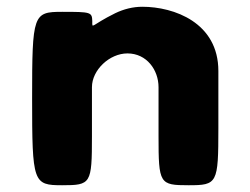

<svg xmlns="http://www.w3.org/2000/svg" viewBox="-20 -548 741 568"><path d="M164 0C249 0 252 -4 252 -145V-290C252 -341 304 -390 357 -390C414 -390 449 -341 449 -290V-145C449 -4 452 0 538 0C623 0 626 -5 626 -169V-338C626 -481 495 -528 401 -528C373 -528 346 -521 321 -509C248 -473 253 -460 253 -486C252 -512 249 -513 164 -513C78 -513 75 -506 75 -257C75 -7 78 0 164 0Z"/></svg>

Font: Hussar Print
Style: Bold
Weight: 700
Foundry: Cannot Into Space Fonts
Version: Version 2.00